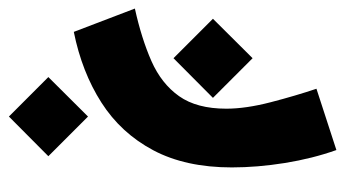

<svg xmlns="http://www.w3.org/2000/svg" viewBox="-226 -181 794 442"><g transform="rotate(90 171.0 40.0)"><path d="M218.3 234.4 309.6 325.7 218.3 416.5 127.4 325.7ZM84 -144.5 175.3 -53.2 84 37.6 -6.8 -53.2ZM23.4 267.1 -30.3 126.5Q38.6 111.3 90.6 88.4Q142.6 65.4 171.4 24.7Q200.2 -16.1 200.2 -84Q200.2 -128.9 185.3 -186.3Q170.4 -243.7 154.3 -291.5L295.4 -337.4Q314.9 -282.7 325.2 -219Q335.4 -155.3 335.4 -96.7Q335.4 9.8 295.9 84.2Q256.3 158.7 186 203.6Q115.7 248.5 23.4 267.1Z"/></g></svg>

Font: Vazirmatn UI Black
Style: Regular
Weight: 900
Designer: Saber Rastikerdar
Foundry: Saber Rastikerdar
Version: Version 33.003